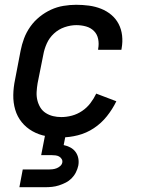

<svg xmlns="http://www.w3.org/2000/svg" viewBox="-20 -562 590 802"><path d="M236 12Q203 12 172.5 6.5Q142 1 115.5 -14Q89 -29 70.5 -52Q52 -75 43.5 -104Q35 -133 35.5 -165Q36 -197 43 -230L66 -350Q71 -376 80.5 -401.5Q90 -427 106.5 -450.5Q123 -474 145.5 -492Q168 -510 193 -521.5Q218 -533 245 -537.5Q272 -542 298 -542Q325 -542 351.5 -538.5Q378 -535 402 -525.5Q426 -516 445 -500Q464 -484 475.5 -462Q487 -440 490 -413.5Q493 -387 488 -360L487 -354H390V-358Q394 -379 390 -399Q386 -419 372.5 -432.5Q359 -446 339.5 -451.5Q320 -457 299 -457Q275 -457 250 -448.5Q225 -440 205.5 -422Q186 -404 175.5 -380.5Q165 -357 161 -334L137 -214Q134 -196 133 -178Q132 -160 136 -143.5Q140 -127 148.5 -113Q157 -99 171 -90Q185 -81 201.5 -77Q218 -73 236 -73Q258 -73 280.5 -79Q303 -85 323 -98.5Q343 -112 357.5 -131Q372 -150 382 -171L466 -139Q450 -106 426.5 -76.5Q403 -47 372 -26.5Q341 -6 305.5 3Q270 12 236 12ZM61 220 75 146H183Q191 146 199.5 145Q208 144 216 141Q224 138 231 132Q238 126 240 118Q242 109 237.5 102Q233 95 226.5 91.5Q220 88 211.5 87Q203 86 195 86H152L183 -73H269L246 44Q261 47 274 54Q287 61 295.5 72.5Q304 84 307 99Q310 114 307 130Q304 144 297 158Q290 172 279 183Q268 194 254 201Q240 208 226 212.5Q212 217 197.5 218.5Q183 220 169 220Z"/></svg>

Font: Lode Dark Term
Style: Bold Italic
Weight: 700
Italic angle: -11°
Monospace: yes
Designer: Belleve Invis
Foundry: Belleve Invis
Version: Version 29.2.0